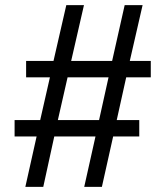

<svg xmlns="http://www.w3.org/2000/svg" viewBox="-20 -718 621 750"><path d="M79 12 123 -185H37V-249H137L175 -416H82V-480H189L239 -698H308L258 -480H418L467 -698H537L487 -480H569V-416H473L436 -249H524V-185H422L378 12H309L353 -185H192L149 12ZM206 -249H367L404 -416H244Z"/></svg>

Font: Archivo SemiBold Light
Style: Italic
Weight: 300
Italic angle: -10°
Version: Version 2.001